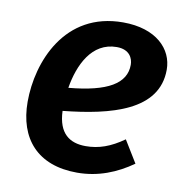

<svg xmlns="http://www.w3.org/2000/svg" viewBox="-68 -609 660 688"><g transform="rotate(10 262.5 -264.5)"><path d="M509 -404C509 -479 447 -544 326 -544C113 -544 38 -349 38 -205C38 -71 112 15 256 15C333 15 399 -12 457 -53L408 -133C360 -99 318 -84 270 -84C212 -84 170 -112 167 -194C341 -212 509 -255 509 -404ZM173 -279C187 -364 228 -453 319 -453C366 -453 379 -422 379 -399C379 -331 315 -292 173 -279Z"/></g></svg>

Font: Fira Sans Medium
Style: Italic
Weight: 500
Italic angle: -8°
Designer: bBox Type GmbH & Carrois Corporate GbR & Edenspiekermann AG
Foundry: bBox Type GmbH & Carrois Corporate GbR & Edenspiekermann AG
Version: Version 4.301;PS 004.301;hotconv 1.0.88;makeotf.lib2.5.64775